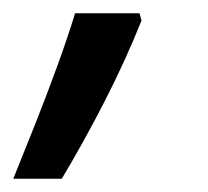

<svg xmlns="http://www.w3.org/2000/svg" viewBox="-66 -137 313 289"><path d="M-46 132Q-31 95 -13.5 51Q4 7 20 -37Q36 -81 47 -117H144L147 -106Q123 -46 91.5 15.5Q60 77 27 132Z"/></svg>

Font: Noto Sans Condensed Medium
Style: Italic
Weight: 500
Width: 3
Italic angle: -12°
Designer: Monotype Design Team
Foundry: Monotype Imaging Inc.
Version: Version 2.013; ttfautohint (v1.8.4.7-5d5b)